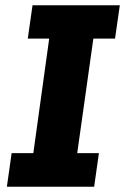

<svg xmlns="http://www.w3.org/2000/svg" viewBox="-20 -706 473 726"><path d="M6 0 24 -127H106L166 -560H85L103 -686H433L415 -560H333L272 -127H354L336 0Z"/></svg>

Font: Chivo Medium
Style: Bold Italic
Weight: 700
Italic angle: -8.05°
Version: Version 2.002